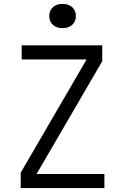

<svg xmlns="http://www.w3.org/2000/svg" viewBox="-20 -962 640 982"><path d="M86 0V-79L423 -658H91V-730H503V-649L167 -72H514V0ZM300 -818Q269 -818 250.5 -835Q232 -852 232 -880Q232 -908 250.5 -925Q269 -942 300 -942Q331 -942 349.5 -925Q368 -908 368 -880Q368 -852 349.5 -835Q331 -818 300 -818Z"/></svg>

Font: JetBrains Mono NL Light
Style: Regular
Weight: 300
Monospace: yes
Designer: Philipp Nurullin, Konstantin Bulenkov
Foundry: JetBrains
Version: Version 2.305; ttfautohint (v1.8.4.7-5d5b)